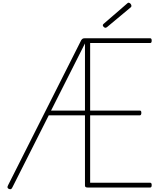

<svg xmlns="http://www.w3.org/2000/svg" viewBox="-20 -1377 1194 1410"><path d="M1083 0H623Q613 0 608.5 -3.5Q604 -7 604 -15V-530H338L71 -1Q66 10 60 12Q54 14 44 10Q36 5 35 -0.5Q34 -6 39 -16L576 -1081Q581 -1089 586.5 -1092.5Q592 -1096 602 -1096H1083Q1088 -1096 1091 -1092Q1094 -1088 1094 -1079Q1094 -1069 1091 -1065Q1088 -1061 1083 -1061H642V-565H1007Q1012 -565 1015 -561.5Q1018 -558 1018 -548Q1018 -539 1015 -534.5Q1012 -530 1007 -530H642V-35H1083Q1088 -35 1091 -31Q1094 -27 1094 -18Q1094 -8 1091 -4Q1088 0 1083 0ZM355 -565H604V-1058ZM754 -1173Q748 -1173 741.5 -1179.5Q735 -1186 735 -1191Q735 -1193 736 -1196Q737 -1199 740 -1201L911 -1349Q915 -1352 917.5 -1354.5Q920 -1357 923 -1357Q929 -1357 934 -1353.5Q939 -1350 942 -1344.5Q945 -1339 945 -1334Q945 -1331 944.5 -1329Q944 -1327 941 -1324L766 -1178Q761 -1175 759 -1174Q757 -1173 754 -1173Z"/></svg>

Font: Playwrite FR Moderne Thin
Style: Regular
Weight: 250
Version: Version 1.002